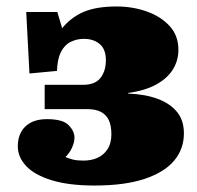

<svg xmlns="http://www.w3.org/2000/svg" viewBox="-20 -559 608 593"><path d="M272 14Q192 14 139 -2.5Q86 -19 60.5 -46.5Q35 -74 35 -107Q35 -146 58.5 -168.5Q82 -191 125 -191Q174 -191 192 -172.5Q210 -154 210 -134Q210 -119 202 -102Q194 -85 182 -74Q194 -69 206 -66Q218 -63 238 -63Q262 -63 281 -71.5Q300 -80 312 -98Q324 -116 324 -144Q324 -171 316 -188Q308 -205 291.5 -213.5Q275 -222 249 -222H118V-297H236Q274 -297 290.5 -318.5Q307 -340 307 -373Q307 -407 288 -423Q269 -439 239 -439Q217 -439 198 -429.5Q179 -420 168 -398Q157 -376 156 -340L71 -332L61 -522H157L172 -472Q200 -506 239 -522.5Q278 -539 340 -539Q390 -539 433.5 -523.5Q477 -508 504 -478.5Q531 -449 531 -405Q531 -372 514 -344.5Q497 -317 462.5 -298Q428 -279 376 -272V-270Q429 -268 467.5 -253.5Q506 -239 527 -213Q548 -187 548 -147Q548 -99 518 -63Q488 -27 426.5 -6.5Q365 14 272 14Z"/></svg>

Font: Literata 18pt Black
Style: Regular
Weight: 900
Designer: Latin by Veronika Burian and Jose Scaglione. Greek by Irene Vlachou. Cyrillic by Vera Evstafieva.
Foundry: TypeTogether
Version: Version 3.103;gftools[0.9.29]